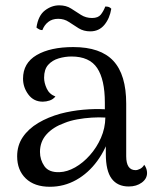

<svg xmlns="http://www.w3.org/2000/svg" viewBox="-20 -700 590 731"><path d="M470.2 10Q427.4 10 405.2 -19.7Q382.9 -49.4 382.9 -113.6V-202.8L401.5 -194Q384.5 -133.6 350.3 -87.1Q316.2 -40.6 270 -14.8Q223.8 11.1 169.8 11.1Q111.2 11.1 78.2 -20.5Q45.3 -52.2 45.3 -104.8Q45.3 -146.3 66.7 -177.9Q88.1 -209.5 125.6 -231.9Q163.2 -254.2 210.6 -267.3Q252.8 -278.3 297.2 -282.3Q341.5 -286.2 379.2 -284V-309.5Q379.2 -397 349.9 -441Q320.6 -484.9 252.1 -484.9Q227.7 -484.9 203.3 -477.7Q178.9 -470.5 163.4 -453.1Q147.9 -435.8 147.9 -403.9Q147.9 -384.5 157.9 -362.9Q167.8 -341.4 191 -332.6Q182.2 -321.7 168.9 -317.3Q155.6 -312.9 142.8 -312.9Q108.3 -312.9 88 -340.2Q67.7 -367.5 67.7 -400.5Q67.7 -460 119.7 -490.4Q171.8 -520.8 259 -520.8Q362.9 -520.8 411.7 -468.1Q460.5 -415.4 460.5 -305.4V-105.2Q460.5 -52.2 496.2 -52.2Q503.8 -52.2 513.7 -57.3Q523.5 -62.5 529.1 -72.7Q535 -64.8 537.5 -56.6Q539.9 -48.4 539.9 -41.5Q539.9 -19.5 519.8 -4.8Q499.7 10 470.2 10ZM206.2 -44.5Q235.5 -45.5 266 -62.7Q296.5 -80 322.3 -109.2Q348.2 -138.3 364.4 -175.2Q380.5 -212.2 381.1 -252.4Q357.8 -254 329.4 -252.2Q301.1 -250.5 274 -245.5Q246.8 -240.5 226 -232Q182.1 -216.3 157.2 -188.5Q132.2 -160.7 132.2 -121.5Q132.2 -91.7 149 -67.4Q165.8 -43.2 206.2 -44.5ZM403.7 -666.7Q397.7 -629.8 377.3 -605.2Q356.8 -580.6 323.7 -580.6Q298.5 -580.6 279.4 -592.4Q260.2 -604.2 242.4 -616.3Q224.5 -628.4 201.5 -628.4Q178.8 -628.4 163.6 -616.4Q148.5 -604.5 141.5 -585.6Q136.5 -584.6 129.9 -587.9Q123.3 -591.2 118.8 -595.2Q125.5 -640.7 151 -660.2Q176.5 -679.7 205.4 -679.7Q232 -679.7 250.9 -667.4Q269.8 -655.1 288.4 -643.3Q307 -631.5 330.5 -631.5Q353.4 -631.5 363.7 -644.3Q373.9 -657.1 380.9 -675.2Q388.8 -675.2 394 -673.5Q399.2 -671.7 403.7 -666.7Z"/></svg>

Font: Arima Thin
Style: Regular
Weight: 100
Designer: Joana Correia and Natanael Gama
Foundry: NDISCOVER
Version: Version 1.101;gftools[0.9.23]